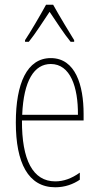

<svg xmlns="http://www.w3.org/2000/svg" viewBox="-20 -783 420 813"><path d="M205 -763H175C151 -719 107 -644 86 -613V-606H102C129 -639 165 -696 190 -733C217 -693 251 -640 279 -606H294V-613C282 -632 231 -716 205 -763ZM195 -537C94 -537 47 -429 47 -264C47 -94 99 10 214 10C255 10 290 -3 318 -22V-52C283 -27 249 -15 214 -15C119 -15 72 -106 73 -273H334V-301C334 -421 300 -537 195 -537ZM195 -512C278 -512 311 -414 310 -297H74C80 -442 125 -512 195 -512Z"/></svg>

Font: Noto Sans Armenian ExtraCondensed Thin
Style: Regular
Weight: 100
Width: 2
Designer: Monotype Design Team
Foundry: Monotype Imaging Inc.
Version: Version 2.008